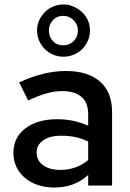

<svg xmlns="http://www.w3.org/2000/svg" viewBox="-20 -831 584 860"><path d="M40 0ZM223 9Q184 9 150.5 -2Q117 -13 92.5 -33.5Q68 -54 54 -82.5Q40 -111 40 -146Q40 -215 93.5 -256Q147 -297 237 -297Q275 -297 309 -289.5Q343 -282 375 -268V-318Q375 -372 344.5 -397.5Q314 -423 259 -423Q224 -423 187.5 -412.5Q151 -402 106 -381Q96 -401 86 -421Q76 -441 66 -462Q120 -487 172 -500Q224 -513 276 -513Q374 -513 428 -465.5Q482 -418 482 -330V0H375V-47Q342 -18 305 -4.5Q268 9 223 9ZM144 -148Q144 -112 173 -91Q202 -70 250 -70Q322 -70 375 -114V-197Q323 -223 258 -223H253Q202 -223 173 -202Q144 -181 144 -148ZM264 -577Q239 -577 217.5 -586.5Q196 -596 180 -612Q164 -628 155 -649.5Q146 -671 146 -695Q146 -719 155.5 -740Q165 -761 181 -777Q197 -793 218.5 -802Q240 -811 264 -811Q288 -811 309.5 -801.5Q331 -792 347.5 -776.5Q364 -761 373.5 -740Q383 -719 383 -695Q383 -670 373.5 -648.5Q364 -627 348 -611Q332 -595 310 -586Q288 -577 264 -577ZM264 -628Q291 -628 310 -647Q329 -666 329 -695Q329 -721 309.5 -740.5Q290 -760 264 -760Q235 -760 217 -740.5Q199 -721 199 -695Q199 -666 217 -647Q235 -628 264 -628Z"/></svg>

Font: Rosa Sans Medium
Style: Regular
Weight: 500
Designer: Pentagram / MCKL
Foundry: Pentagram / MCKL
Version: Version 1.005;September 16, 2019;FontCreator 11.5.0.2425 64-